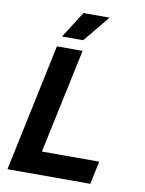

<svg xmlns="http://www.w3.org/2000/svg" viewBox="-98 -983 796 1052"><g transform="rotate(10 300.0 -457.5)"><path d="M18 0 168 -710H311L187 -128H506L479 0ZM186 -768 280 -915H425L304 -768Z"/></g></svg>

Font: Geist Mono
Style: Bold Italic
Weight: 700
Italic angle: -12°
Monospace: yes
Designer: Basement.studio, Andrés Briganti, Mateo Zaragoza
Foundry: Basement.studio, Vercel, Andrés Briganti, Guido Ferreyra, Mateo Zaragoza
Version: Version 1.500; ttfautohint (v1.8.4.7-5d5b)